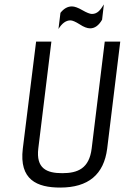

<svg xmlns="http://www.w3.org/2000/svg" viewBox="-20 -837 563 867"><path d="M261 -55C191 -55 142 -76 153 -167L212 -649H143L83 -166C66 -25 147 10 252 10C379 10 449 -49 464 -166L523 -649H453L394 -167C383 -76 331 -55 261 -55ZM395 -774C386 -774 371 -780 352 -791C333 -802 317 -808 305 -808C285 -808 268 -798 253 -779L244 -706C260 -732 278 -745 298 -745C307 -745 321 -739 340 -727C358 -715 374 -709 387 -709C408 -709 426 -722 441 -748L449 -817C434 -793 421 -774 395 -774Z"/></svg>

Font: Gamestation Condensed
Style: Italic
Weight: 400
Width: 3
Designer: Jonas Hecksher
Foundry: Jonas Hecksher, Playtypeª, e-types AS
Version: Version 1.003